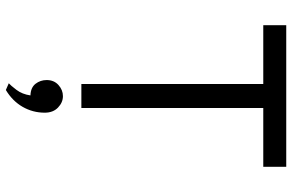

<svg xmlns="http://www.w3.org/2000/svg" viewBox="-191 -549 998 656"><g transform="rotate(90 308.0 -221.0)"><path d="M267 0V-621.5H66V-700H550V-621.5H349V0ZM287.5 258 264.5 248Q272 241.5 287 221.8Q302 202 306 174Q279 173 266.2 156.5Q253.5 140 253.5 118.5Q253.5 93.5 270.5 78.2Q287.5 63 308.5 63Q330 63 347.5 79.8Q365 96.5 365 125Q365 166 345 200.8Q325 235.5 287.5 258Z"/></g></svg>

Font: Overpass Mono
Style: Regular
Weight: 400
Designer: Delve Withrington, Dave Bailey
Foundry: Delve Fonts LLC
Version: Version 4.000